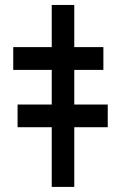

<svg xmlns="http://www.w3.org/2000/svg" viewBox="-20 -734 486 754"><path d="M403.1 -323.5H271.7V-459.5H386V-549H271.7V-714.5H183.2V-549H32V-459.5H183.2V-323.5H49V-234.4H183.2V0H271.7V-234.4H403.1Z"/></svg>

Font: TID UI
Style: Bold
Weight: 700
Designer: The TID Project Authors
Foundry: Bakken & Bæck
Version: Version 1.001;hotconv 1.0.109;makeotfexe 2.5.65596